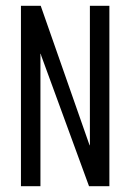

<svg xmlns="http://www.w3.org/2000/svg" viewBox="-20 -640 448 660"><path d="M52 0V-620H120L286 -146L288 -141L289 -140V-620H356V0H286L122 -448L120 -455H119V0Z"/></svg>

Font: Smooch Sans Thin Medium
Style: Regular
Weight: 500
Version: Version 1.010